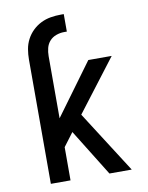

<svg xmlns="http://www.w3.org/2000/svg" viewBox="-84 -804 668 865"><g transform="rotate(-10 250.0 -371.5)"><path d="M78 0V-568Q78 -592 82 -615.5Q86 -639 97 -660Q108 -681 125 -697.5Q142 -714 163 -724.5Q184 -735 207.5 -739Q231 -743 255 -743H268V-663H255Q237 -663 219 -656.5Q201 -650 189 -636.5Q177 -623 172.5 -605Q168 -587 168 -568V-284L341 -520H448L267 -283L448 0H346L214 -213L168 -152V0Z"/></g></svg>

Font: Iosevka Term Medium
Style: Regular
Weight: 500
Monospace: yes
Designer: Belleve Invis
Foundry: Belleve Invis
Version: Version 26.3.1